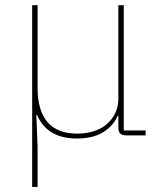

<svg xmlns="http://www.w3.org/2000/svg" viewBox="-20 -526 616 746"><path d="M105 200.2V-505.9H126V-185.1Q126 -6.8 280.8 -6.8Q323.7 -6.8 358.9 -21.5Q394 -36.1 417 -68.1Q439.9 -100.1 439.9 -144V-505.9H460.9V-19H545.9V0H469.2Q439.9 0 439.9 -28.8V-76.2H437Q421.9 -38.6 382.1 -13.2Q342.3 12.2 278.8 12.2Q163.6 12.2 124 -79.1H121.1L126 43.9V200.2Z"/></svg>

Font: Anuphan Thin
Style: Regular
Weight: 250
Designer: Mike Abbink, Paul van der Laan, Pieter van Rosmalen, Mint Tantisuwanna
Foundry: Bold Monday; Cadson Demak
Version: Version 3.002;hotconv 1.0.109;makeotfexe 2.5.65596